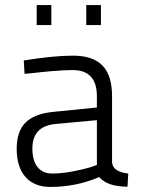

<svg xmlns="http://www.w3.org/2000/svg" viewBox="-20 -729 562 759"><path d="M423 -349V-88Q425 -50 487 -43L484 9Q405 9 372 -29Q281 10 179 10Q116 10 81 -29Q46 -68 46 -141Q46 -210 81.5 -245Q117 -280 193 -287L363 -304V-349Q363 -452 267 -452Q235 -452 187.5 -448Q140 -444 108 -440L77 -437L74 -490Q191 -509 269 -509Q347 -509 385 -470Q423 -431 423 -349ZM363 -254 201 -239Q108 -231 108 -142Q108 -94 128.5 -68.5Q149 -43 186 -43Q224 -43 268 -51.5Q312 -60 338 -68L363 -77ZM125 -630V-709H183V-630ZM321 -630V-709H379V-630Z"/></svg>

Font: TitilliumText22L Lt
Style: Thin
Weight: 300
Designer: Campivisivi
Foundry: Campivisivi
Version: 1.000